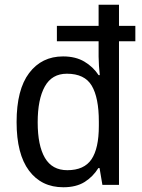

<svg xmlns="http://www.w3.org/2000/svg" viewBox="-20 -780 600 810"><path d="M247 10Q155 10 102.5 -60Q50 -130 50 -265Q50 -402 103 -472Q156 -542 246 -542Q299 -542 336 -520Q373 -498 396 -463H401Q399 -479 397.5 -502Q396 -525 396 -541V-606H220V-671H396V-760H482V-671H551V-606H482V0H412L400 -71H395Q372 -34 336.5 -12Q301 10 247 10ZM264 -62Q335 -62 366 -108Q397 -154 397 -249V-267Q397 -368 367 -418.5Q337 -469 262 -469Q199 -469 169 -415Q139 -361 139 -264Q139 -166 169.5 -114Q200 -62 264 -62Z"/></svg>

Font: Noto Sans Thai SemCond
Style: Regular
Weight: 400
Width: 4
Designer: Monotype Design Team
Foundry: Monotype Imaging Inc.
Version: Version 2.002; ttfautohint (v1.8.4.7-5d5b)